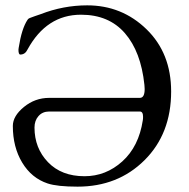

<svg xmlns="http://www.w3.org/2000/svg" viewBox="-20 -683 705 718"><path d="M28 -212Q28 -249 69.5 -283Q111 -317 164 -317H503Q521 -317 521 -350Q521 -353 520.5 -358.5Q520 -364 520 -366Q507 -490 447 -559Q387 -628 283 -628Q154 -628 83 -498Q74 -479 56 -479Q49 -479 49 -497Q49 -499 49.5 -501.5Q50 -504 50 -505Q61 -576 83 -609Q85 -613 91 -615.5Q97 -618 110 -622.5Q123 -627 132 -630Q217 -663 306 -663Q436 -663 528 -573.5Q620 -484 620 -341Q620 -183 520.5 -84Q421 15 270 15Q194 15 158 3Q98 -17 63 -75Q28 -133 28 -212ZM296 -24Q376 -24 437.5 -79.5Q499 -135 514 -233Q515 -238 515 -246Q515 -266 503 -266H164Q139 -266 124 -249Q109 -232 109 -206Q109 -129 159.5 -76.5Q210 -24 296 -24Z"/></svg>

Font: EB Garamond SC 12
Style: Regular
Weight: 400
Version: Version 0.016 ; ttfautohint (v0.97) -l 8 -r 50 -G 200 -x 0 -